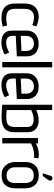

<svg xmlns="http://www.w3.org/2000/svg" viewBox="948 -1693 757 2693"><g transform="rotate(90 1326.5 -346.5)"><path d="M332 -420 350 -478Q319 -492 285 -501Q251 -510 217 -511Q155 -511 113.5 -487Q72 -463 51 -419.5Q30 -376 30 -319V-174Q30 -110 53.5 -69.5Q77 -29 120 -9.5Q163 10 220 11Q254 12 287.5 7.5Q321 3 352 -5L338 -68Q339 -68 329.5 -66.5Q320 -65 304 -62Q288 -59 268.5 -57Q249 -55 229 -55Q197 -56 173.5 -63.5Q150 -71 134 -86Q118 -101 110.5 -125Q103 -149 103 -182L104 -318Q104 -357 117.5 -385.5Q131 -414 158 -429.5Q185 -445 226 -445Q253 -444 281 -437.5Q309 -431 332 -420Z M483 -139V-189L770 -204V-342Q770 -398 748 -435.5Q726 -473 686.5 -491.5Q647 -510 594 -510Q541 -510 499 -491Q457 -472 433 -434Q409 -396 409 -339V-134Q409 -94 421.5 -66Q434 -38 456.5 -20.5Q479 -3 510.5 4.5Q542 12 579 12Q620 12 664.5 -0.5Q709 -13 745 -35L717 -96Q682 -78 646.5 -66Q611 -54 577 -54Q557 -54 539.5 -59Q522 -64 509.5 -74.5Q497 -85 490 -101Q483 -117 483 -139ZM695 -337V-269L483 -259V-330Q483 -366 495.5 -391Q508 -416 532.5 -429.5Q557 -443 593 -444Q625 -444 648 -430Q671 -416 683 -392Q695 -368 695 -337Z M850 0H924V-700H850Z M1082 -139V-189L1369 -204V-342Q1369 -398 1347 -435.5Q1325 -473 1285.5 -491.5Q1246 -510 1193 -510Q1140 -510 1098 -491Q1056 -472 1032 -434Q1008 -396 1008 -339V-134Q1008 -94 1020.5 -66Q1033 -38 1055.5 -20.5Q1078 -3 1109.5 4.5Q1141 12 1178 12Q1219 12 1263.5 -0.5Q1308 -13 1344 -35L1316 -96Q1281 -78 1245.5 -66Q1210 -54 1176 -54Q1156 -54 1138.5 -59Q1121 -64 1108.5 -74.5Q1096 -85 1089 -101Q1082 -117 1082 -139ZM1294 -337V-269L1082 -259V-330Q1082 -366 1094.5 -391Q1107 -416 1131.5 -429.5Q1156 -443 1192 -444Q1224 -444 1247 -430Q1270 -416 1282 -392Q1294 -368 1294 -337Z M1524 -477V-700H1449V0Q1454 0 1468 1.5Q1482 3 1500.5 4.5Q1519 6 1539 7Q1559 8 1578.5 9Q1598 10 1613 10Q1660 11 1700 3.5Q1740 -4 1770 -23Q1800 -42 1817 -77Q1834 -112 1834 -165V-359Q1834 -400 1820 -429Q1806 -458 1783 -475.5Q1760 -493 1731.5 -501.5Q1703 -510 1674 -510Q1644 -510 1618 -506Q1592 -502 1569 -494Q1546 -486 1524 -477ZM1524 -62V-406Q1544 -415 1565.5 -423Q1587 -431 1612 -435.5Q1637 -440 1666 -440Q1679 -440 1695 -436.5Q1711 -433 1726.5 -424Q1742 -415 1751.5 -397.5Q1761 -380 1761 -352V-176Q1761 -145 1754.5 -122.5Q1748 -100 1732.5 -84.5Q1717 -69 1688 -62Q1659 -55 1614 -56Q1596 -57 1579.5 -57.5Q1563 -58 1551 -59.5Q1539 -61 1531.5 -61.5Q1524 -62 1524 -62Z M2193 -444 2201 -506Q2195 -508 2179.5 -511Q2164 -514 2144 -513Q2098 -511 2061 -500Q2024 -489 1991 -472V-501H1916V0H1991V-402Q2006 -411 2024.5 -419Q2043 -427 2064 -433Q2085 -439 2106.5 -442.5Q2128 -446 2147 -447Q2168 -448 2180.5 -446Q2193 -444 2193 -444Z M2504 -645Q2511 -655 2512.5 -665.5Q2514 -676 2510.5 -685Q2507 -694 2497 -700Q2486 -706 2476 -704.5Q2466 -703 2457.5 -696Q2449 -689 2446 -678L2411 -568H2449ZM2622 -185V-316Q2622 -408 2574.5 -460Q2527 -512 2439 -512Q2379 -512 2337 -489.5Q2295 -467 2273.5 -423.5Q2252 -380 2252 -316V-185Q2252 -132 2272.5 -88Q2293 -44 2335 -17Q2377 10 2440 10Q2532 10 2577 -43.5Q2622 -97 2622 -185ZM2547 -318V-176Q2547 -141 2535.5 -114.5Q2524 -88 2500 -74Q2476 -60 2440 -60Q2405 -60 2379 -75Q2353 -90 2339.5 -116Q2326 -142 2326 -176V-318Q2326 -359 2339 -386.5Q2352 -414 2377.5 -428Q2403 -442 2440 -442Q2477 -442 2500.5 -427.5Q2524 -413 2535.5 -385.5Q2547 -358 2547 -318Z"/></g></svg>

Font: Advent Pro Medium
Style: Regular
Weight: 500
Designer: VivaRado, Andreas Kalpakidis
Foundry: VivaRado, Andreas Kalpakidis
Version: Version 3.000